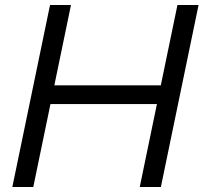

<svg xmlns="http://www.w3.org/2000/svg" viewBox="-20 -749 815 769"><path d="M29.4 0 180.4 -729H264.3L113.3 0ZM539.7 0 690.7 -729H775.3L624.3 0ZM147.7 -332.3 167.3 -407.1H654L641.4 -332.3Z"/></svg>

Font: Mona Sans ExtraLight
Style: Italic
Weight: 200
Italic angle: -11.6951°
Designer: Deni Anggara
Foundry: GitHub
Version: Version 2.000